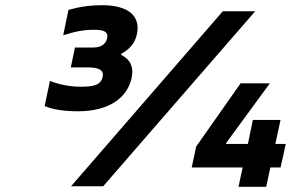

<svg xmlns="http://www.w3.org/2000/svg" viewBox="-20 -713 1114 735"><path d="M316 -455C354 -455 379 -447 373 -419C367 -391 346 -381 291 -381C249 -381 212 -388 171 -403L151 -307C183 -293 229 -287 278 -287C396 -287 467 -337 484 -415C492 -455 481 -484 444 -503V-507C477 -525 497 -548 504 -582C519 -651 472 -693 372 -693C321 -693 280 -686 242 -675L222 -578C268 -593 303 -599 339 -599C381 -599 395 -590 390 -566C385 -545 369 -531 335 -531H267L251 -455ZM252 0H375L957 -670H833ZM714 -72H909L893 2H999L1015 -72H1054L1074 -162H1034L1054 -254H948L929 -162H845L846 -166L1013 -394H901L731 -152Z"/></svg>

Font: LT Wave Text Bold Italic
Style: Regular
Weight: 700
Designer: Daniel Lyons
Version: Version 2.5 (Glyphs App)